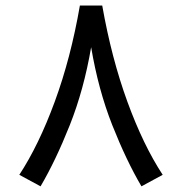

<svg xmlns="http://www.w3.org/2000/svg" viewBox="-20 -657 648 684"><path d="M264.6 -637.2H344.2Q377.4 -449.2 433.8 -294.7Q490.2 -140.1 559.6 -34.2L483.9 6.8Q430.2 -84.5 380.1 -210.9Q330.1 -337.4 304.7 -488.8Q278.8 -337.4 228.5 -210.9Q178.2 -84.5 124.5 6.8L48.8 -34.2Q118.2 -140.1 175 -294.7Q231.9 -449.2 264.6 -637.2Z"/></svg>

Font: Vazir FD
Style: Regular-FD
Weight: 400
Designer: Saber Rastikerdar
Foundry: Saber Rastikerdar
Version: Version 30.0.0